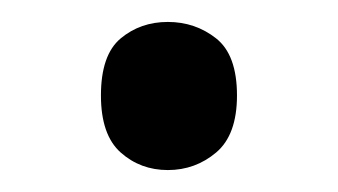

<svg xmlns="http://www.w3.org/2000/svg" viewBox="-20 -141 308 175"><path d="M72 -54Q72 -18 90 -2Q108 14 133 14Q158 14 177 -2Q196 -18 196 -54Q196 -91 177 -106Q158 -121 133 -121Q108 -121 90 -106Q72 -91 72 -54Z"/></svg>

Font: Noto Sans Arabic
Style: Regular
Weight: 400
Designer: Nadine Chahine - Monotype Design Team
Foundry: Monotype Imaging Inc.
Version: Version 1.902